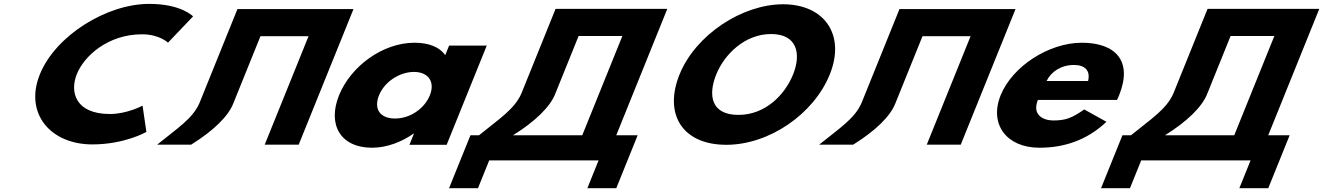

<svg xmlns="http://www.w3.org/2000/svg" viewBox="-20 -749 6843 993"><path d="M548.3 -159.4C371.6 -159.4 339.3 -271.6 377.4 -365.9C415.2 -459.4 538.1 -571.6 714.8 -571.6C804.6 -571.6 848.8 -528.3 848.8 -528.3L978.5 -664.3C978.5 -664.3 918.6 -728.9 751.3 -728.9C532.5 -728.9 267.4 -565.7 186 -364.2C104.9 -163.6 239.8 -2.1 457.6 -2.1C625 -2.1 737.1 -66.7 737.1 -66.7L717.3 -202.7C717.3 -202.7 638 -159.4 548.3 -159.4Z M1187.3 -215.9 1327.1 -561.9H1575.8L1349.1 -0.9H1524.9L1808.2 -702.1H1632.4H1383.7H1208L1011.5 -215.9C975.7 -134.3 896 -85 792.8 -0.9H968.6C1080.9 -70.6 1161.4 -147.1 1187.3 -215.9Z M1733.4 -256C1672.8 -106 1739.4 15 1904.4 15C1981.4 15 2060 -16 2118.7 -58H2120.9L2097.5 0H2290L2497.3 -513H2302.6L2282.8 -464C2253.1 -505 2199.7 -528 2123.8 -528C1958.8 -528 1794 -406 1733.4 -256ZM1940.2 -256C1968.9 -327 2047.4 -377 2121.1 -377C2193.7 -377 2231.8 -327 2203.1 -256C2174.8 -186 2099.6 -136 2023.7 -136C1944.5 -136 1911.9 -186 1940.2 -256Z M2852.3 -265.4 2972.5 -562.9H3198.8L2991.4 -49.5H2633.3C2745.6 -119.2 2826.4 -196.6 2852.3 -265.4ZM3277.9 -49.5H3167.2L3431.2 -703.2H2853.4L2676.5 -265.4C2640.8 -183.8 2560.7 -133.7 2457.5 -49.5H2413.1L2302.5 224.2H2452.1L2510.1 80.5H3075.8L3017.8 224.2H3167.4Z M3494.5 -363.9C3411.8 -159.1 3508.4 -0.1 3736.5 -0.1C3958.1 -0.1 4188.8 -159.1 4271.5 -363.9C4354.3 -568.8 4244.3 -726.9 4030.1 -726.9C3817.9 -726.9 3577.3 -568.8 3494.5 -363.9ZM3684.3 -363.9C3726.6 -468.5 3832.4 -573 3968 -573C4104.5 -573 4124 -468.5 4081.7 -363.9C4039.5 -259.4 3939.3 -154.8 3799 -154.8C3655 -154.8 3642.1 -259.4 3684.3 -363.9Z M4611.3 -215.9 4751.1 -561.9H4999.8L4773.1 -0.9H4948.9L5232.2 -702.1H5056.4H4807.7H4632L4435.5 -215.9C4399.7 -134.3 4320 -85 4216.8 -0.9H4392.6C4504.9 -70.6 4585.4 -147.1 4611.3 -215.9Z M5757 -232C5760.5 -238 5765 -249 5767.8 -256C5840.5 -436 5746.8 -528 5575.2 -528C5404.7 -528 5215.7 -406 5155.1 -256C5094.9 -107 5185.3 15 5355.8 15C5481.2 15 5599.5 -22 5702.5 -119L5587.6 -183C5521.7 -137 5489.8 -126 5427.1 -126C5377.6 -126 5315.9 -153 5347.8 -232ZM5392.9 -330C5415.2 -377 5467.1 -413 5534.2 -413C5591.4 -413 5620.4 -384 5607.4 -330Z M6224.3 -265.4 6344.5 -562.9H6570.8L6363.4 -49.5H6005.3C6117.6 -119.2 6198.4 -196.6 6224.3 -265.4ZM6649.9 -49.5H6539.2L6803.2 -703.2H6225.4L6048.5 -265.4C6012.8 -183.8 5932.7 -133.7 5829.5 -49.5H5785.1L5674.5 224.2H5824.1L5882.1 80.5H6447.8L6389.8 224.2H6539.4Z"/></svg>

Font: Hussar
Style: BdWideOblFour
Weight: 700
Foundry: Cannot Into Space Fonts
Version: Version 2.00